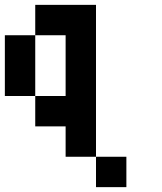

<svg xmlns="http://www.w3.org/2000/svg" viewBox="-20 -520 665 790"><path d="M250 -125V-375H125V-500H375V125H250V0H125V-125H0V-375H125V-125ZM500 125V250H375V125Z"/></svg>

Font: Tiny5
Style: Regular
Weight: 400
Designer: Stefan Schmidt
Foundry: Made with Bits'n'Picas by Kreative Software
Version: Version 1.002; ttfautohint (v1.8.4.7-5d5b)